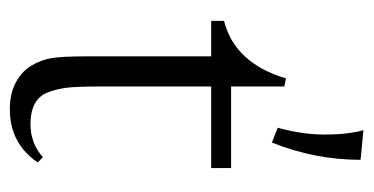

<svg xmlns="http://www.w3.org/2000/svg" viewBox="-202 -536 751 386"><g transform="rotate(90 173.0 -343.5)"><path d="M237.3 -526.9Q251 -576.2 251 -621.6Q251 -667.5 242.2 -699.2L301.8 -693.4Q301.8 -601.6 267.1 -515.1ZM200.2 11.7Q167.5 11.7 145 -1Q122.6 -13.7 111.8 -32.7Q101.1 -50.8 97.4 -71.8Q93.8 -92.8 93.8 -142.6V-393.1H22.5V-418.9Q107.4 -440.4 138.2 -543.5L154.3 -540V-433.1H318.4V-393.1H154.3V-175.8Q154.3 -122.6 157 -101.8Q159.7 -81.1 166.5 -64Q180.2 -29.8 230 -29.8Q269 -29.8 296.4 -54.7L307.1 -44.4Q269 11.7 200.2 11.7Z"/></g></svg>

Font: Elstob Light
Style: Regular
Weight: 300
Designer: Peter S. Baker
Version: Version 1.015